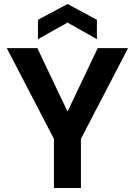

<svg xmlns="http://www.w3.org/2000/svg" viewBox="-20 -941 674 961"><path d="M250 0V-246L14 -700H167L333 -351H303L469 -700H621L385 -246V0ZM170 -745V-842L318 -921L465 -842V-745L318 -828Z"/></svg>

Font: DM Sans 17pt
Style: Bold
Weight: 700
Version: Version 4.004;gftools[0.9.30]